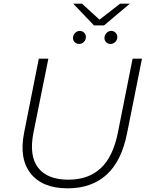

<svg xmlns="http://www.w3.org/2000/svg" viewBox="-20 -1019 808 1044"><path d="M348 5Q211 5 147 -75.5Q83 -156 111 -297L191 -700H243L162 -298Q137 -173 187 -107.5Q237 -42 352 -42Q461 -42 528 -104.5Q595 -167 621 -298L701 -700H752L671 -295Q641 -143 559.5 -69Q478 5 348 5ZM410 -780Q397 -780 387 -789Q377 -798 377 -812Q377 -828 388 -839.5Q399 -851 414 -851Q427 -851 437 -841.5Q447 -832 447 -818Q447 -802 436 -791Q425 -780 410 -780ZM581 -780Q568 -780 558 -789Q548 -798 548 -812Q548 -828 559 -839.5Q570 -851 585 -851Q598 -851 608 -841.5Q618 -832 618 -818Q618 -802 607 -791Q596 -780 581 -780ZM491 -881 378 -999H426L521 -912L633 -999H686L546 -881Z"/></svg>

Font: Montserrat Light
Style: Italic
Weight: 300
Italic angle: -11.3°
Designer: Julieta Ulanovsky
Foundry: Julieta Ulanovsky
Version: Version 9.000; ttfautohint (v1.8.4.7-5d5b)